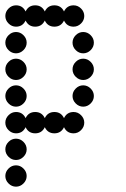

<svg xmlns="http://www.w3.org/2000/svg" viewBox="-20 -500 472 720"><path d="M12 188Q0 176 0 160Q0 144 12 132Q24 120 40 120Q56 120 68 132Q80 144 80 160Q80 176 68 188Q56 200 40 200Q24 200 12 188ZM12 88Q0 76 0 60Q0 44 12 32Q24 20 40 20Q56 20 68 32Q80 44 80 60Q80 76 68 88Q56 100 40 100Q24 100 12 88ZM40 -80Q65 -80 76 -57Q87 -80 112 -80Q137 -80 148 -57Q159 -80 184 -80Q209 -80 220 -57Q231 -80 256 -80Q272 -80 284 -68Q296 -56 296 -40Q296 -24 284 -12Q272 0 256 0Q231 0 220 -23Q209 0 184 0Q159 0 148 -23Q137 0 112 0Q87 0 76 -23Q65 0 40 0Q24 0 12 -12Q0 -24 0 -40Q0 -56 12 -68Q24 -80 40 -80ZM264 -112Q252 -124 252 -140Q252 -156 264 -168Q276 -180 292 -180Q308 -180 320 -168Q332 -156 332 -140Q332 -124 320 -112Q308 -100 292 -100Q276 -100 264 -112ZM12 -112Q0 -124 0 -140Q0 -156 12 -168Q24 -180 40 -180Q56 -180 68 -168Q80 -156 80 -140Q80 -124 68 -112Q56 -100 40 -100Q24 -100 12 -112ZM264 -212Q252 -224 252 -240Q252 -256 264 -268Q276 -280 292 -280Q308 -280 320 -268Q332 -256 332 -240Q332 -224 320 -212Q308 -200 292 -200Q276 -200 264 -212ZM12 -212Q0 -224 0 -240Q0 -256 12 -268Q24 -280 40 -280Q56 -280 68 -268Q80 -256 80 -240Q80 -224 68 -212Q56 -200 40 -200Q24 -200 12 -212ZM264 -312Q252 -324 252 -340Q252 -356 264 -368Q276 -380 292 -380Q308 -380 320 -368Q332 -356 332 -340Q332 -324 320 -312Q308 -300 292 -300Q276 -300 264 -312ZM12 -312Q0 -324 0 -340Q0 -356 12 -368Q24 -380 40 -380Q56 -380 68 -368Q80 -356 80 -340Q80 -324 68 -312Q56 -300 40 -300Q24 -300 12 -312ZM40 -480Q65 -480 76 -457Q87 -480 112 -480Q137 -480 148 -457Q159 -480 184 -480Q209 -480 220 -457Q231 -480 256 -480Q272 -480 284 -468Q296 -456 296 -440Q296 -424 284 -412Q272 -400 256 -400Q231 -400 220 -423Q209 -400 184 -400Q159 -400 148 -423Q137 -400 112 -400Q87 -400 76 -423Q65 -400 40 -400Q24 -400 12 -412Q0 -424 0 -440Q0 -456 12 -468Q24 -480 40 -480Z"/></svg>

Font: Dotrice Condensed
Style: Regular
Weight: 400
Width: 2
Monospace: yes
Designer: Paul Flo Williams
Foundry: His Deeds Are Dust
Version: Version 1.001